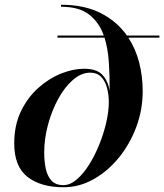

<svg xmlns="http://www.w3.org/2000/svg" viewBox="-20 -780 692 810"><path d="M222.5 -630H418Q398.5 -685 356.5 -718.2Q314.5 -751.5 237.5 -751.5V-760Q335.5 -760 404.8 -724.8Q474 -689.5 515.5 -630H652.5V-621H521.5Q552 -574.5 567 -516.8Q582 -459 582 -395Q582 -316.5 554.8 -243.8Q527.5 -171 480.5 -113.8Q433.5 -56.5 373.5 -23.2Q313.5 10 248.5 10Q152 10 96 -33.8Q40 -77.5 40 -175Q40 -252 68.5 -310.8Q97 -369.5 142 -409.5Q187 -449.5 238 -469.8Q289 -490 334.5 -490Q386 -490 410.2 -466Q434.5 -442 442.5 -397.5Q443 -459.5 439.2 -517Q435.5 -574.5 421 -621H222.5ZM166.5 -136Q166.5 -100 173 -68.8Q179.5 -37.5 197 -18.2Q214.5 1 247.5 1Q276 1 303.8 -22.8Q331.5 -46.5 356 -85.5Q380.5 -124.5 399.2 -171.2Q418 -218 428.5 -264.5Q439 -311 439 -349Q439 -380.5 431.5 -409Q424 -437.5 406.8 -455.5Q389.5 -473.5 361 -473.5Q323 -473.5 288 -443.2Q253 -413 225.8 -363.2Q198.5 -313.5 182.5 -254Q166.5 -194.5 166.5 -136Z"/></svg>

Font: Bodoni* 24pt Medium
Style: Italic
Weight: 500
Italic angle: -13°
Version: Version 2.3